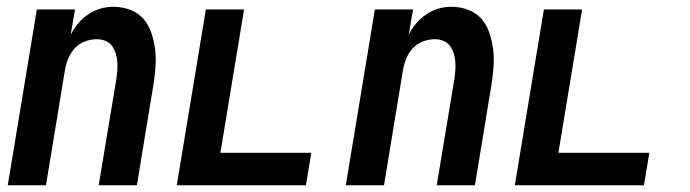

<svg xmlns="http://www.w3.org/2000/svg" viewBox="-20 -548 2040 568"><path d="M3 0 89 -520H202L189 -445Q198 -463 211 -478.5Q224 -494 241 -505.5Q258 -517 277 -522.5Q296 -528 315 -528Q341 -528 365 -519Q389 -510 404.5 -492Q420 -474 428 -450Q436 -426 439 -401Q442 -376 440 -350Q438 -324 434 -298L385 0H272L324 -313Q326 -326 327 -339.5Q328 -353 327 -366Q326 -379 322 -391Q318 -403 311 -412.5Q304 -422 292 -427Q280 -432 267 -432Q249 -432 231.5 -425.5Q214 -419 201.5 -405.5Q189 -392 182 -375Q175 -358 172 -340L116 0Z M503 0 589 -520H702L632 -96H901L885 0Z M1003 0 1089 -520H1202L1189 -445Q1198 -463 1211 -478.5Q1224 -494 1241 -505.5Q1258 -517 1277 -522.5Q1296 -528 1315 -528Q1341 -528 1365 -519Q1389 -510 1404.5 -492Q1420 -474 1428 -450Q1436 -426 1439 -401Q1442 -376 1440 -350Q1438 -324 1434 -298L1385 0H1272L1324 -313Q1326 -326 1327 -339.5Q1328 -353 1327 -366Q1326 -379 1322 -391Q1318 -403 1311 -412.5Q1304 -422 1292 -427Q1280 -432 1267 -432Q1249 -432 1231.5 -425.5Q1214 -419 1201.5 -405.5Q1189 -392 1182 -375Q1175 -358 1172 -340L1116 0Z M1503 0 1589 -520H1702L1632 -96H1901L1885 0Z"/></svg>

Font: Iosevka Oblique
Style: Bold
Weight: 700
Italic angle: -9°
Monospace: yes
Designer: Belleve Invis
Foundry: Belleve Invis
Version: Version 32.5.0; ttfautohint (v1.8.4)